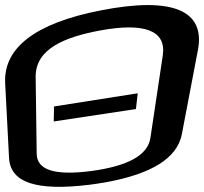

<svg xmlns="http://www.w3.org/2000/svg" viewBox="-89 -709 790 743"><path d="M119 -239 437 -287 444 -348 120 -297ZM677 -516C706 -669 578 -723 302 -669C44 -619 -76 -522 -69 -387L-54 -98C-49 -2 52 31 257 6C295 1 332 -5 366 -13C483 -40 596 -89 615 -191ZM298 -591C472 -623 555 -590 541 -495L493 -175C483 -108 405 -66 263 -47C122 -29 54 -51 53 -114L49 -411C48 -520 160 -565 298 -591Z"/></svg>

Font: Gamestation Warped
Style: Regular
Weight: 400
Designer: Jonas Hecksher
Foundry: Jonas Hecksher, Playtypeª, e-types AS
Version: Version 1.003